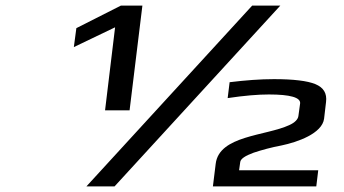

<svg xmlns="http://www.w3.org/2000/svg" viewBox="-20 -669 1235 689"><path d="M445 -273 491 -649H414L254 -568L245 -500L393 -571L357 -273ZM290 0H391L986 -649H885ZM1115 0 1122 -58H838L842 -87C843 -99 860 -110 890 -121C920 -131 953 -140 990 -147C1048 -159 1136 -190 1143 -243L1150 -303C1154 -334 1141 -355 1112 -367C1083 -379 1033 -385 963 -385C914 -385 861 -381 804 -374L797 -317C857 -326 906 -330 945 -330C1022 -330 1059 -319 1057 -298L1051 -254C1050 -241 1038 -229 1018 -220C934 -181 766 -183 754 -81L744 0Z"/></svg>

Font: Gamestation Extended
Style: Italic
Weight: 400
Width: 7
Designer: Jonas Hecksher
Foundry: Jonas Hecksher, Playtypeª, e-types AS
Version: Version 1.003